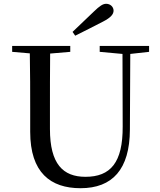

<svg xmlns="http://www.w3.org/2000/svg" viewBox="-20 -974 843 1011"><path d="M362 -806 376 -786C425 -810 473 -835 522 -860C565 -882 578 -900 578 -918C578 -937 562 -954 539 -954C522 -954 505 -943 474 -913C439 -880 400 -843 362 -806ZM505 -701 625 -690 626 -308C627 -118 562 -43 430 -43C312 -43 243 -110 243 -295V-394C243 -494 243 -594 244 -692L350 -701V-732H44V-701L137 -693C139 -594 139 -493 139 -394V-280C139 -65 246 17 404 17C572 17 663 -82 664 -291L666 -690L765 -701V-732H505Z"/></svg>

Font: Source Han Serif SC Medium
Style: Regular
Weight: 500
Designer: Ryoko NISHIZUKA 西塚涼子 (kana & ideographs); Frank Grießhammer (Latin, Greek & Cyrillic); Wenlong ZHANG 张文龙 (bopomofo); San
Foundry: Adobe
Version: Version 2.003;hotconv 1.1.1;makeotfexe 2.6.0